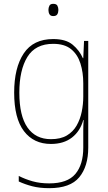

<svg xmlns="http://www.w3.org/2000/svg" viewBox="-20 -742 564 1003"><path d="M258 -538Q324 -538 359.5 -508.5Q395 -479 413 -438H415L419 -528H441V29Q441 127 394 184Q347 241 237 241Q187 241 148.5 231Q110 221 78 206V177Q111 194 150 205Q189 216 237 216Q332 216 373.5 167Q415 118 415 29V-15Q415 -42 415 -63.5Q415 -85 417 -115H415Q399 -57 356 -23.5Q313 10 246 10Q156 10 105 -57Q54 -124 54 -258Q54 -388 104 -463Q154 -538 258 -538ZM258 -513Q165 -513 123 -444.5Q81 -376 81 -258Q81 -137 123.5 -76Q166 -15 246 -15Q297 -15 329.5 -34.5Q362 -54 380.5 -86.5Q399 -119 407 -158.5Q415 -198 415 -237V-307Q415 -364 400 -411Q385 -458 351 -485.5Q317 -513 258 -513ZM258 -722Q275 -722 280 -712Q285 -702 285 -690Q285 -677 279.5 -667.5Q274 -658 258 -658Q244 -658 238.5 -667.5Q233 -677 233 -690Q233 -702 238 -712Q243 -722 258 -722Z"/></svg>

Font: Noto Sans Myanmar UI SemiCondensed Thin
Style: Regular
Weight: 100
Width: 4
Designer: Monotype Design Team
Foundry: Monotype Imaging Inc.
Version: Version 2.103; ttfautohint (v1.8.4.7-5d5b)